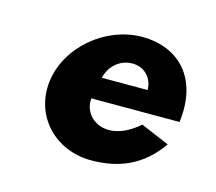

<svg xmlns="http://www.w3.org/2000/svg" viewBox="-57 -366 497 442"><g transform="rotate(15 191.0 -144.5)"><path d="M167 -182C172 -206 193 -232 227 -232C256 -232 276 -210 276 -182ZM285 -102C212 -38 150 -82 156 -130H366C380 -236 321 -297 233 -297C146 -297 64 -228 53 -144C42 -60 105 8 192 8C257 8 312 -14 353 -73Z"/></g></svg>

Font: Hussar Tani
Style: Kurs
Weight: 700
Foundry: Cannot Into Space Fonts
Version: Version 0.92